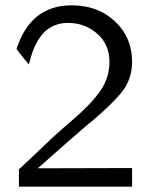

<svg xmlns="http://www.w3.org/2000/svg" viewBox="-20 -701 570 721"><path d="M42 -517Q95 -681 249 -681Q348 -681 412 -620.5Q476 -560 476 -470Q476 -405 439.5 -358Q403 -311 316 -238V-239Q239 -173 122 -69Q182 -69 299.5 -69.5Q417 -70 476 -70V0H51V-65Q88 -99 126 -135.5Q164 -172 176.5 -183.5Q189 -195 207.5 -211.5Q226 -228 253 -251Q320 -308 355.5 -358Q391 -408 391 -469Q391 -534 345 -574.5Q299 -615 235 -615Q206 -615 182.5 -604.5Q159 -594 144.5 -578.5Q130 -563 119 -543Q108 -523 102.5 -507Q97 -491 93 -476Q89 -461 88 -459Q46 -510 42 -517Z"/></svg>

Font: Coval
Style: Light
Weight: 300
Foundry: Context Ltd
Version: Version 001.000